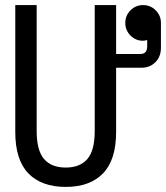

<svg xmlns="http://www.w3.org/2000/svg" viewBox="-20 -720 652 754"><path d="M124 -700V-206Q124 -129 153 -95.5Q182 -62 238 -62Q294 -62 323 -95.5Q352 -129 352 -206V-700H436V-508H531Q558 -508 558 -538V-563Q550 -560 541 -560Q513 -560 492.5 -580.5Q472 -601 472 -630Q472 -659 492.5 -679.5Q513 -700 542 -700Q571 -700 591.5 -679.5Q612 -659 612 -630V-532Q612 -498 590.5 -476Q569 -454 535 -454H436V-202Q436 -92 384.5 -39Q333 14 238 14Q143 14 91.5 -39Q40 -92 40 -202V-700Z"/></svg>

Font: Space Mono
Style: Regular
Weight: 400
Monospace: yes
Designer: Colophon Foundry / Benjamin Critton
Foundry: Colophon Foundry
Version: Version 1.000;PS 1.003;hotconv 1.0.81;makeotf.lib2.5.63406